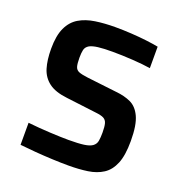

<svg xmlns="http://www.w3.org/2000/svg" viewBox="-127 -806 875 925"><g transform="rotate(20 310.0 -344.0)"><path d="M324 8Q286 8 241 6Q196 4 152 0.5Q108 -3 73 -7V-120Q128 -114 186.5 -111Q245 -108 282 -108Q332 -108 360.5 -112Q389 -116 403 -126Q418 -137 421 -154.5Q424 -172 424 -197Q424 -228 419.5 -244Q415 -260 401.5 -267Q388 -274 359 -277L205 -296Q144 -303 111 -328Q78 -353 65.5 -394Q53 -435 53 -493Q53 -560 72 -600.5Q91 -641 125.5 -661.5Q160 -682 207 -689Q254 -696 309 -696Q349 -696 390.5 -693.5Q432 -691 469.5 -686.5Q507 -682 532 -677V-567Q495 -573 440 -576.5Q385 -580 337 -580Q290 -580 262.5 -576.5Q235 -573 220 -565Q203 -555 199.5 -538.5Q196 -522 196 -499Q196 -468 200.5 -453Q205 -438 219.5 -432Q234 -426 266 -422L420 -404Q462 -400 494.5 -385Q527 -370 546 -330Q556 -309 561 -278Q566 -247 566 -205Q566 -132 548.5 -89.5Q531 -47 498.5 -26Q466 -5 421.5 1.5Q377 8 324 8Z"/></g></svg>

Font: Saira SemiBold
Style: Regular
Weight: 600
Designer: Hector Gatti with collaboration of the Omnibus-Type team
Foundry: Omnibus-Type
Version: Version 1.100; ttfautohint (v1.8.3)